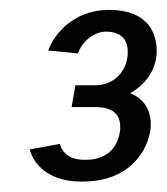

<svg xmlns="http://www.w3.org/2000/svg" viewBox="-20 -778 332 382"><path d="M39.2 -480.8C43.3 -462.5 65.8 -416.7 142.5 -416.7C245.8 -416.7 274.2 -485.8 279.2 -519.2C280 -522.5 280 -526.7 280 -530.8C280 -553.3 270.8 -580 239.2 -592.5C263.3 -606.7 285 -628.3 290.8 -663.3C291.7 -667.5 291.7 -671.7 291.7 -677.5C291.7 -708.3 277.5 -758.3 196.7 -758.3C124.2 -758.3 86.7 -707.5 75.8 -677.5L135 -671.7C142.5 -693.3 165 -715 190.8 -715C223.3 -715 234.2 -696.7 234.2 -675C234.2 -670.8 234.2 -667.5 233.3 -663.3C228.3 -630 201.7 -608.3 170 -608.3H130L122.5 -565H169.2C205.8 -565 219.2 -549.2 219.2 -525.8C219.2 -522.5 219.2 -518.3 218.3 -515C214.2 -488.3 196.7 -460 149.2 -460C111.7 -460 102.5 -480 99.2 -491.7Z"/></svg>

Font: Boon Medium
Style: Italic
Weight: 500
Italic angle: -9°
Designer: Sungsit Sawaiwan
Foundry: FontUni
Version: Version 3.0